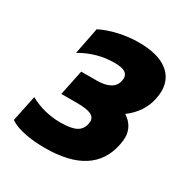

<svg xmlns="http://www.w3.org/2000/svg" viewBox="-166 -855 982 1011"><g transform="rotate(30 325.0 -349.5)"><path d="M26 -31 59 -189Q145 -142 244 -142Q310 -142 340 -158.5Q370 -175 377 -210Q379 -220 379 -225Q379 -252 353 -263.5Q327 -275 271 -275H174L206 -429H298Q402 -429 416 -494Q418 -506 418 -510Q418 -534 398.5 -545.5Q379 -557 334 -557Q229 -557 133 -501L165 -663Q213 -687 273 -700.5Q333 -714 393 -714Q506 -714 565 -671Q624 -628 624 -551Q624 -528 618 -502Q610 -460 584.5 -421Q559 -382 518 -352Q580 -312 580 -243Q580 -225 575 -200Q533 15 240 15Q175 15 118.5 4Q62 -7 26 -31Z"/></g></svg>

Font: Readiness ExtraBold
Style: Italic
Weight: 800
Italic angle: -12°
Designer: Katatrad Team
Foundry: CadsonDemak
Version: Version 1.00;January 16, 2020;FontCreator 12.0.0.2550 64-bit